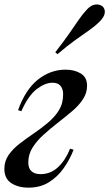

<svg xmlns="http://www.w3.org/2000/svg" viewBox="-29 -848 502 882"><path d="M157 -48Q203 -48 237 -79.5Q271 -111 293 -165L309 -160Q292 -116 264 -76Q236 -36 196 -11Q156 14 102 14Q54 14 22.5 -7Q-9 -28 -9 -72Q-9 -108 10.5 -136Q30 -164 61 -188Q92 -212 126 -235Q160 -258 191.5 -284.5Q223 -311 242 -342Q261 -373 261 -415Q261 -439 249 -453.5Q237 -468 212 -468Q178 -468 139.5 -438.5Q101 -409 69 -337L54 -342Q88 -437 145.5 -482.5Q203 -528 272 -528Q313 -528 342 -510.5Q371 -493 371 -454Q371 -421 352 -392Q333 -363 301.5 -336.5Q270 -310 236 -283.5Q202 -257 171 -229Q140 -201 120.5 -170Q101 -139 101 -102Q101 -74 116 -61Q131 -48 157 -48ZM225 -608Q264 -658 289 -694Q314 -730 332.5 -757Q351 -784 370 -804Q388 -824 408 -827Q428 -830 443 -818Q455 -805 452 -787Q449 -769 428 -748Q409 -729 382 -710Q355 -691 319 -665.5Q283 -640 235 -599Z"/></svg>

Font: Playfair Display Medium
Style: Italic
Weight: 500
Italic angle: -14°
Designer: Claus Eggers Sørensen
Foundry: Claus Eggers Sørensen
Version: Version 1.203